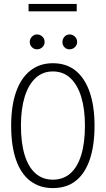

<svg xmlns="http://www.w3.org/2000/svg" viewBox="-20 -950 540 981"><path d="M250 11Q182 11 134 -26Q86 -63 61.5 -134.5Q37 -206 37 -308Q37 -407 61.5 -478.5Q86 -550 134 -588.5Q182 -627 250 -627Q320 -627 367 -588.5Q414 -550 438.5 -478.5Q463 -407 463 -308Q463 -206 438.5 -134.5Q414 -63 367 -26Q320 11 250 11ZM250 -32Q303 -32 339.5 -64Q376 -96 395 -158Q414 -220 414 -308Q414 -393 395 -455Q376 -517 339.5 -551Q303 -585 250 -585Q198 -585 161.5 -551Q125 -517 106 -455Q87 -393 87 -308Q87 -220 106 -158Q125 -96 161.5 -64Q198 -32 250 -32ZM169 -698Q154 -698 143 -709Q132 -720 132 -735Q132 -751 143 -762.5Q154 -774 169 -774Q185 -774 196.5 -763Q208 -752 208 -735Q208 -720 196.5 -709Q185 -698 169 -698ZM335 -698Q320 -698 309.5 -708.5Q299 -719 299 -735Q299 -751 309.5 -762.5Q320 -774 335 -774Q351 -774 362.5 -763Q374 -752 374 -735Q374 -720 362.5 -709Q351 -698 335 -698ZM126 -892V-930H372V-892Z"/></svg>

Font: Inconsolata Light
Style: Regular
Weight: 300
Designer: Raph Levien, Cyreal, Brenton Simpson
Foundry: Raph Levien, Cyreal, Google
Version: Version 3.001